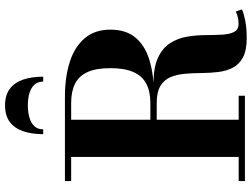

<svg xmlns="http://www.w3.org/2000/svg" viewBox="-144 -896 1047 800"><g transform="rotate(-90 380.0 -496.5)"><path d="M206 -378.5V-394H350.5Q398.5 -394 430.8 -411Q463 -428 479.2 -464.5Q495.5 -501 495.5 -560.5Q495.5 -620 479.2 -655.8Q463 -691.5 430.8 -707.8Q398.5 -724 350.5 -724H25V-750H375.5Q458.5 -750 521.5 -729.8Q584.5 -709.5 620.2 -667.5Q656 -625.5 656 -560.5Q656 -495.5 622.5 -455.5Q589 -415.5 526.2 -397Q463.5 -378.5 375.5 -378.5ZM25 0V-26H380.5V0ZM125.5 -14.5V-735.5H280.5V-14.5ZM620.5 7.5Q569.5 7.5 540.2 -8.2Q511 -24 497.2 -50.8Q483.5 -77.5 479.5 -111Q475.5 -144.5 475.2 -180Q475 -215.5 472.2 -248.8Q469.5 -282 458.5 -309Q447.5 -336 422 -351.8Q396.5 -367.5 350.5 -367.5H206V-381H430.5Q499 -381 539.5 -362Q580 -343 600 -311.2Q620 -279.5 626.5 -241.8Q633 -204 633.2 -166.2Q633.5 -128.5 635 -96.8Q636.5 -65 646 -45.8Q655.5 -26.5 681 -26.5Q697 -26.5 709 -29.8Q721 -33 731.5 -38L740.5 -12.5Q728.5 -6 696 0.8Q663.5 7.5 620.5 7.5ZM220.5 -840.5Q220.5 -888.5 232.8 -924.2Q245 -960 271.5 -979.8Q298 -999.5 340.5 -999.5Q383 -999.5 409.2 -979.8Q435.5 -960 447.8 -924.2Q460 -888.5 460 -840.5H439.5Q439.5 -863.5 426 -877.8Q412.5 -892 390 -898.2Q367.5 -904.5 340.5 -904.5Q313.5 -904.5 290.8 -898.2Q268 -892 254.2 -877.8Q240.5 -863.5 240.5 -840.5Z"/></g></svg>

Font: Bodoni Moda 9pt
Style: Bold
Weight: 700
Designer: Owen Earl
Foundry: indestructible type
Version: Version 2.005